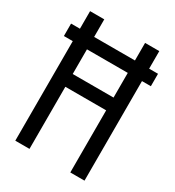

<svg xmlns="http://www.w3.org/2000/svg" viewBox="-176 -833 853 937"><g transform="rotate(30 250.0 -365.0)"><path d="M5 -561V-631H495V-561ZM55 0V-730H135V-422H365V-730H445V0H365V-350H135V0Z"/></g></svg>

Font: M PLUS Code Latin
Style: Regular
Weight: 400
Designer: Coji Morishita
Foundry: UNDERFOREST DESIGN
Version: Version 1.002; ttfautohint (v1.8.3)